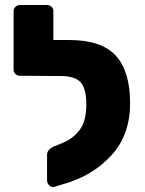

<svg xmlns="http://www.w3.org/2000/svg" viewBox="-20 -730 576 763"><path d="M497 -320Q497 -193 422 -112Q347 -31 234 1L194 13Q184 15 175.5 6.5Q167 -2 167 -14V-115Q167 -125 174 -133.5Q181 -142 192 -147L224 -160Q270 -178 296.5 -213.5Q323 -249 323 -315Q323 -378 300.5 -403Q278 -428 219 -428H196H193L59 -429Q48 -429 41 -436Q34 -443 34 -454V-685Q34 -696 41.5 -703Q49 -710 59 -710H167Q178 -710 185 -703Q192 -696 192 -685V-571H234H254Q384 -571 440.5 -508.5Q497 -446 497 -320Z"/></svg>

Font: Rubik
Style: Regular
Weight: 700
Designer: Hubert & Fischer
Foundry: Hubert & Fischer
Version: Version 1.100